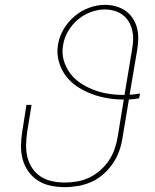

<svg xmlns="http://www.w3.org/2000/svg" viewBox="-20 -763 640 791"><path d="M247 8Q217 8 188.5 2Q160 -4 136.5 -19Q113 -34 97 -56.5Q81 -79 73.5 -106.5Q66 -134 66.5 -163.5Q67 -193 72 -223L89 -331H110L92 -220Q88 -193 87.5 -166.5Q87 -140 93 -115.5Q99 -91 113 -70Q127 -49 148 -35.5Q169 -22 194.5 -16.5Q220 -11 247 -11Q272 -11 298 -15.5Q324 -20 348 -31.5Q372 -43 393 -61.5Q414 -80 429 -102.5Q444 -125 452.5 -150Q461 -175 465 -200L490 -353Q490 -353 489.5 -353Q489 -353 488 -353Q453 -353 419.5 -359Q386 -365 355 -377Q324 -389 296.5 -407.5Q269 -426 250 -452Q231 -478 222 -511Q213 -544 219 -579Q224 -612 242 -642.5Q260 -673 287 -696Q314 -719 347 -731Q380 -743 412 -743Q436 -743 457.5 -737Q479 -731 497 -718.5Q515 -706 527 -687.5Q539 -669 544.5 -647.5Q550 -626 549.5 -603Q549 -580 545 -556L514 -373Q525 -373 535.5 -374.5Q546 -376 557 -378L553 -358Q543 -356 532.5 -355Q522 -354 511 -353L485 -197Q481 -169 471.5 -142Q462 -115 445.5 -90.5Q429 -66 406.5 -46Q384 -26 357.5 -14Q331 -2 302.5 3Q274 8 247 8ZM488 -372Q490 -372 491 -372Q492 -372 493 -372L524 -559Q528 -580 528.5 -600Q529 -620 524.5 -639Q520 -658 510 -674.5Q500 -691 485 -702Q470 -713 451 -718.5Q432 -724 412 -724Q383 -724 353.5 -713Q324 -702 300 -681.5Q276 -661 260 -633.5Q244 -606 240 -577Q234 -545 242.5 -515Q251 -485 269 -461Q287 -437 312 -420.5Q337 -404 365.5 -393Q394 -382 425 -377Q456 -372 488 -372Z"/></svg>

Font: Iosevka SS04 Thin Extended
Style: Italic
Weight: 100
Width: 7
Italic angle: -9°
Monospace: yes
Designer: Belleve Invis
Foundry: Belleve Invis
Version: Version 19.0.0; ttfautohint (v1.8.4)